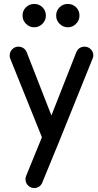

<svg xmlns="http://www.w3.org/2000/svg" viewBox="-20 -736 497 971"><path d="M448 -439 281 -25 194 187Q189 200 178 207.5Q167 215 153 215Q135 215 122 202Q109 189 109 171Q109 162 112 154L192 -42L32 -439Q29 -446 29 -456Q29 -474 42 -487Q55 -500 73 -500Q87 -500 98.5 -492.5Q110 -485 115 -472L240 -152L366 -472Q371 -485 382 -492.5Q393 -500 407 -500Q426 -500 439 -487Q452 -474 452 -456Q452 -446 448 -439ZM323 -598Q299 -598 281.5 -615.5Q264 -633 264 -657Q264 -682 281 -699Q298 -716 323 -716Q348 -716 365 -699Q382 -682 382 -657Q382 -633 364.5 -615.5Q347 -598 323 -598ZM153 -598Q129 -598 111.5 -615.5Q94 -633 94 -657Q94 -682 111 -699Q128 -716 153 -716Q178 -716 195 -699Q212 -682 212 -657Q212 -633 194.5 -615.5Q177 -598 153 -598Z"/></svg>

Font: Hanken
Style: Book
Weight: 400
Designer: Alfredo Marco Pradil
Foundry: Hanken Design Co.
Version: Version 2.06 2014